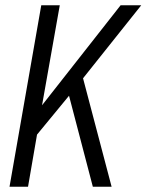

<svg xmlns="http://www.w3.org/2000/svg" viewBox="-20 -706 554 726"><path d="M16 0 136 -686H206L139 -308L436 -686H514L294 -410L402 0H331L241 -344L120 -197L86 0Z"/></svg>

Font: Archivo ExtraCondensed Light
Style: Italic
Weight: 300
Width: 2
Italic angle: -10°
Designer: Hector Gatti
Foundry: Omnibus-Type
Version: Version 2.001